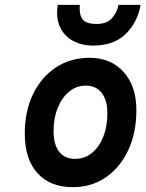

<svg xmlns="http://www.w3.org/2000/svg" viewBox="-20 -762 602 794"><path d="M281.5 12Q187 12 134.8 -46Q82.5 -104 82.5 -209.5Q82.5 -302 116.5 -372.5Q150.5 -443 211 -483Q271.5 -523 350.5 -523Q438.5 -523 491.2 -464.2Q544 -405.5 544 -307Q544 -213 510.5 -141.2Q477 -69.5 417.8 -28.8Q358.5 12 281.5 12ZM290.5 -105Q329.5 -105 359.8 -129.2Q390 -153.5 407 -196.2Q424 -239 424 -294Q424 -348 400.5 -378Q377 -408 334.5 -408Q296.5 -408 266.5 -383.5Q236.5 -359 219 -316.5Q201.5 -274 201.5 -220Q201.5 -164.5 224.5 -134.8Q247.5 -105 290.5 -105ZM365 -573.5Q316.5 -573.5 280.2 -594Q244 -614.5 227.2 -652.5Q210.5 -690.5 219 -742H310Q307 -701 321.5 -682Q336 -663 379.5 -663Q422 -663 443.2 -687Q464.5 -711 470 -742H561.5Q548.5 -669 499.5 -621.2Q450.5 -573.5 365 -573.5Z"/></svg>

Font: Overpass
Style: Bold Italic
Weight: 700
Italic angle: -10°
Designer: Delve Withrington, Dave Bailey, Thomas Jockin
Foundry: Delve Fonts LLC
Version: Version 4.000; ttfautohint (v1.8.3)